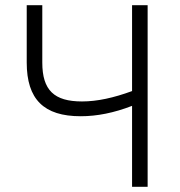

<svg xmlns="http://www.w3.org/2000/svg" viewBox="-20 -720 692 740"><path d="M489 0H549V-700H489V-369C418 -343 355 -329 296 -329C189 -329 143 -372 143 -479V-700H83V-479C83 -337 149 -272 291 -272C354 -272 419 -285 489 -312Z"/></svg>

Font: Fixel Text Light
Style: Regular
Weight: 300
Width: 4
Designer: AlfaBravo + MacPaw
Foundry: Kyrylo Tkachov, Marchela Mozhyna, Serhii Makarenko, Maria Weinstein, Zakhar Kryvoshyya
Version: Version 1.211